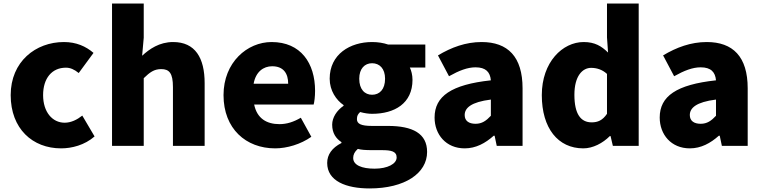

<svg xmlns="http://www.w3.org/2000/svg" viewBox="-20 -819 4283 1078"><path d="M323 14C383 14 455 -4 511 -53L442 -170C413 -147 379 -130 343 -130C274 -130 222 -190 222 -285C222 -379 271 -439 350 -439C374 -439 396 -430 422 -409L505 -522C462 -559 408 -583 339 -583C180 -583 40 -473 40 -285C40 -96 163 14 323 14Z M609 0H787V-380C821 -413 845 -431 885 -431C930 -431 951 -409 951 -330V0H1129V-352C1129 -494 1076 -583 952 -583C875 -583 819 -544 778 -506L787 -607V-799H609Z M1525 14C1591 14 1669 -9 1728 -51L1669 -158C1628 -134 1590 -122 1549 -122C1477 -122 1423 -154 1407 -232H1741C1745 -246 1749 -277 1749 -309C1749 -464 1669 -583 1505 -583C1368 -583 1235 -469 1235 -285C1235 -96 1361 14 1525 14ZM1404 -349C1416 -416 1459 -447 1508 -447C1573 -447 1598 -405 1598 -349Z M2055 239C2253 239 2378 154 2378 34C2378 -69 2298 -112 2158 -112H2068C2007 -112 1984 -124 1984 -150C1984 -170 1990 -178 2002 -190C2027 -183 2050 -180 2069 -180C2195 -180 2296 -238 2296 -371C2296 -398 2289 -424 2281 -440H2368V-569H2159C2133 -578 2102 -583 2069 -583C1946 -583 1831 -515 1831 -377C1831 -310 1868 -257 1909 -229V-225C1871 -199 1845 -159 1845 -119C1845 -71 1867 -41 1897 -21V-16C1844 11 1817 49 1817 96C1817 198 1924 239 2055 239ZM2069 -287C2028 -287 1997 -317 1997 -377C1997 -434 2028 -464 2069 -464C2111 -464 2142 -434 2142 -377C2142 -317 2111 -287 2069 -287ZM2083 128C2011 128 1963 108 1963 68C1963 49 1971 33 1989 17C2007 22 2029 24 2070 24H2124C2177 24 2207 31 2207 65C2207 101 2156 128 2083 128Z M2589 14C2652 14 2705 -15 2752 -57H2757L2769 0H2914V-323C2914 -501 2831 -583 2684 -583C2595 -583 2514 -553 2439 -508L2501 -391C2558 -423 2605 -441 2650 -441C2708 -441 2732 -414 2736 -368C2514 -344 2420 -279 2420 -159C2420 -64 2484 14 2589 14ZM2650 -124C2613 -124 2589 -140 2589 -173C2589 -213 2625 -246 2736 -260V-169C2710 -141 2686 -124 2650 -124Z M3255 14C3309 14 3364 -15 3404 -55H3408L3421 0H3566V-799H3388V-609L3394 -524C3357 -560 3320 -583 3257 -583C3139 -583 3022 -471 3022 -285C3022 -99 3113 14 3255 14ZM3302 -132C3241 -132 3205 -178 3205 -287C3205 -392 3250 -438 3299 -438C3329 -438 3361 -429 3388 -404V-180C3363 -143 3336 -132 3302 -132Z M3853 14C3916 14 3969 -15 4016 -57H4021L4033 0H4178V-323C4178 -501 4095 -583 3948 -583C3859 -583 3778 -553 3703 -508L3765 -391C3822 -423 3869 -441 3914 -441C3972 -441 3996 -414 4000 -368C3778 -344 3684 -279 3684 -159C3684 -64 3748 14 3853 14ZM3914 -124C3877 -124 3853 -140 3853 -173C3853 -213 3889 -246 4000 -260V-169C3974 -141 3950 -124 3914 -124Z"/></svg>

Font: Source Han Sans HK Heavy
Style: Regular
Weight: 900
Designer: Ryoko NISHIZUKA 西塚涼子 (kana, bopomofo & ideographs); Paul D. Hunt (Latin, Greek & Cyrillic); Sandoll Communications 산돌커뮤니
Foundry: Adobe
Version: Version 2.000;hotconv 1.0.107;makeotfexe 2.5.65593